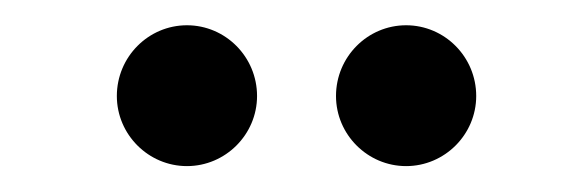

<svg xmlns="http://www.w3.org/2000/svg" viewBox="-20 -975 464 152"><path d="M246 -899C246 -868.5 271 -843.5 301.5 -843.5C332 -843.5 357 -868.5 357 -899C357 -930 332 -955 301.5 -955C271 -955 246 -930 246 -899ZM72.5 -899C72.5 -868.5 97.5 -843.5 128 -843.5C158.5 -843.5 183.5 -868.5 183.5 -899C183.5 -930 158.5 -955 128 -955C97.5 -955 72.5 -930 72.5 -899Z"/></svg>

Font: Bodoni* 24pt Medium
Style: Regular
Weight: 500
Version: Version 2.3